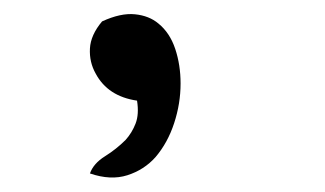

<svg xmlns="http://www.w3.org/2000/svg" viewBox="-20 -160 456 269"><path d="M233 -43Q233 -15 224 12.5Q215 40 198 60Q182 78 158.5 85.5Q135 93 106 83Q111 69 127 59Q143 49 156 36Q165 26 170 13Q175 0 172 -19Q131 -25 114 -57Q105 -73 106 -92Q107 -111 123 -130Q149 -142 169 -140Q189 -138 202 -127Q218 -114 225.5 -91.5Q233 -69 233 -43Z"/></svg>

Font: Yuji Mai
Style: Regular
Weight: 400
Designer: Kataoka Yuji
Foundry: Kinuta Font Factory
Version: Version 3.002